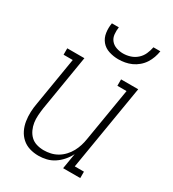

<svg xmlns="http://www.w3.org/2000/svg" viewBox="-183 -852 867 961"><g transform="rotate(30 250.0 -371.0)"><path d="M190 8Q163 8 138.5 0.5Q114 -7 95.5 -23.5Q77 -40 66 -62.5Q55 -85 51 -110.5Q47 -136 48 -162.5Q49 -189 54 -215L100 -493H47V-530H146L93 -209Q90 -188 88.5 -166.5Q87 -145 90 -125Q93 -105 101.5 -86.5Q110 -68 124 -54.5Q138 -41 158 -35Q178 -29 199 -29Q219 -29 239 -33.5Q259 -38 277 -48.5Q295 -59 310 -75Q325 -91 335 -109.5Q345 -128 351 -147.5Q357 -167 360 -187L411 -493H358V-530H457L375 -37H428V0H329L344 -90Q333 -68 316.5 -49Q300 -30 279.5 -16.5Q259 -3 236 2.5Q213 8 190 8ZM295 -610Q267 -610 240.5 -618.5Q214 -627 197.5 -647Q181 -667 177 -694.5Q173 -722 178 -750H218Q215 -730 217 -709.5Q219 -689 231 -674.5Q243 -660 262 -653.5Q281 -647 301 -647Q322 -647 342.5 -653.5Q363 -660 379.5 -674.5Q396 -689 405 -709Q414 -729 418 -750H458Q455 -731 448.5 -712.5Q442 -694 431 -677Q420 -660 404 -646.5Q388 -633 370 -625Q352 -617 333 -613.5Q314 -610 295 -610Z"/></g></svg>

Font: Iosevka Slab XLtObl
Style: Regular
Weight: 200
Italic angle: -9°
Monospace: yes
Designer: Belleve Invis
Foundry: Belleve Invis
Version: Version 11.1.1; ttfautohint (v1.8.3)